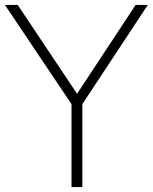

<svg xmlns="http://www.w3.org/2000/svg" viewBox="-31 -760 620 780"><path d="M569.5 -740 303.5 -337V0H259.5V-337L-11 -740H41L282 -379L520 -740Z"/></svg>

Font: Encode Sans ExtraLight
Style: Regular
Weight: 275
Designer: Multiple Designers
Foundry: Impallari Type
Version: Version 2.000